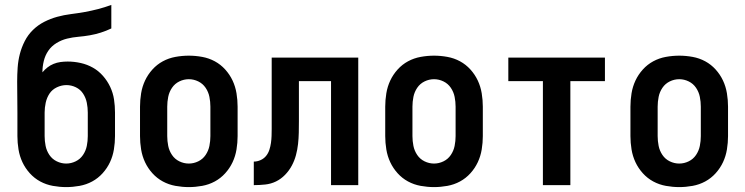

<svg xmlns="http://www.w3.org/2000/svg" viewBox="-20 -755 3040 783"><path d="M250 8Q223 8 195.5 3Q168 -2 144 -15Q120 -28 101.5 -48.5Q83 -69 71.5 -93.5Q60 -118 55.5 -145.5Q51 -173 51 -200V-296Q51 -328 50.5 -359.5Q50 -391 50 -422Q50 -451 52 -479.5Q54 -508 61 -535Q68 -562 81 -587.5Q94 -613 114.5 -633Q135 -653 160.5 -666Q186 -679 213.5 -686.5Q241 -694 269 -697.5Q297 -701 325 -706Q353 -711 380 -718Q407 -725 434 -735V-639Q413 -629 391 -622Q369 -615 346 -611Q323 -607 299.5 -605Q276 -603 253.5 -597.5Q231 -592 210.5 -579.5Q190 -567 177 -548Q164 -529 158.5 -506Q153 -483 153 -460Q162 -471 173.5 -480Q185 -489 198.5 -494.5Q212 -500 226.5 -502Q241 -504 256 -504Q283 -504 309.5 -498Q336 -492 359 -479Q382 -466 400 -445.5Q418 -425 429.5 -400.5Q441 -376 445 -349.5Q449 -323 449 -296V-200Q449 -173 444.5 -145.5Q440 -118 428.5 -93.5Q417 -69 398.5 -48.5Q380 -28 356 -15Q332 -2 304.5 3Q277 8 250 8ZM250 -88Q270 -88 288.5 -97Q307 -106 318.5 -123Q330 -140 334 -160Q338 -180 338 -200V-296Q338 -316 334 -336Q330 -356 319 -373Q308 -390 289.5 -399Q271 -408 251 -408Q231 -408 212 -399Q193 -390 182 -373.5Q171 -357 166.5 -336.5Q162 -316 162 -296V-200Q162 -180 166 -160Q170 -140 181.5 -123Q193 -106 211.5 -97Q230 -88 250 -88Z M750 8Q723 8 695.5 3Q668 -2 644 -15Q620 -28 601.5 -48.5Q583 -69 571.5 -93.5Q560 -118 555.5 -145.5Q551 -173 551 -200V-320Q551 -347 555.5 -374.5Q560 -402 571.5 -426.5Q583 -451 601.5 -471.5Q620 -492 644 -505Q668 -518 695.5 -523Q723 -528 750 -528Q777 -528 804.5 -523Q832 -518 856 -505Q880 -492 898.5 -471.5Q917 -451 928.5 -426.5Q940 -402 944.5 -374.5Q949 -347 949 -320V-200Q949 -173 944.5 -145.5Q940 -118 928.5 -93.5Q917 -69 898.5 -48.5Q880 -28 856 -15Q832 -2 804.5 3Q777 8 750 8ZM750 -88Q770 -88 788.5 -97Q807 -106 818.5 -123Q830 -140 834 -160Q838 -180 838 -200V-320Q838 -340 834 -360Q830 -380 818.5 -397Q807 -414 788.5 -423Q770 -432 750 -432Q730 -432 711.5 -423Q693 -414 681.5 -397Q670 -380 666 -360Q662 -340 662 -320V-200Q662 -180 666 -160Q670 -140 681.5 -123Q693 -106 711.5 -97Q730 -88 750 -88Z M1015 0V-96Q1029 -96 1042.5 -102Q1056 -108 1065 -119Q1074 -130 1078.5 -144Q1083 -158 1085 -172Q1087 -186 1087.5 -200.5Q1088 -215 1088 -229V-520H1441V0H1330V-424H1199V-261Q1199 -237 1198.5 -214Q1198 -191 1195.5 -168Q1193 -145 1187 -122.5Q1181 -100 1170 -79.5Q1159 -59 1142.5 -42Q1126 -25 1105.5 -15Q1085 -5 1061.5 -2.5Q1038 0 1015 0Z M1750 8Q1723 8 1695.5 3Q1668 -2 1644 -15Q1620 -28 1601.5 -48.5Q1583 -69 1571.5 -93.5Q1560 -118 1555.5 -145.5Q1551 -173 1551 -200V-320Q1551 -347 1555.5 -374.5Q1560 -402 1571.5 -426.5Q1583 -451 1601.5 -471.5Q1620 -492 1644 -505Q1668 -518 1695.5 -523Q1723 -528 1750 -528Q1777 -528 1804.5 -523Q1832 -518 1856 -505Q1880 -492 1898.5 -471.5Q1917 -451 1928.5 -426.5Q1940 -402 1944.5 -374.5Q1949 -347 1949 -320V-200Q1949 -173 1944.5 -145.5Q1940 -118 1928.5 -93.5Q1917 -69 1898.5 -48.5Q1880 -28 1856 -15Q1832 -2 1804.5 3Q1777 8 1750 8ZM1750 -88Q1770 -88 1788.5 -97Q1807 -106 1818.5 -123Q1830 -140 1834 -160Q1838 -180 1838 -200V-320Q1838 -340 1834 -360Q1830 -380 1818.5 -397Q1807 -414 1788.5 -423Q1770 -432 1750 -432Q1730 -432 1711.5 -423Q1693 -414 1681.5 -397Q1670 -380 1666 -360Q1662 -340 1662 -320V-200Q1662 -180 1666 -160Q1670 -140 1681.5 -123Q1693 -106 1711.5 -97Q1730 -88 1750 -88Z M2194 0V-424H2053V-520H2447V-424H2306V0Z M2750 8Q2723 8 2695.5 3Q2668 -2 2644 -15Q2620 -28 2601.5 -48.5Q2583 -69 2571.5 -93.5Q2560 -118 2555.5 -145.5Q2551 -173 2551 -200V-320Q2551 -347 2555.5 -374.5Q2560 -402 2571.5 -426.5Q2583 -451 2601.5 -471.5Q2620 -492 2644 -505Q2668 -518 2695.5 -523Q2723 -528 2750 -528Q2777 -528 2804.5 -523Q2832 -518 2856 -505Q2880 -492 2898.5 -471.5Q2917 -451 2928.5 -426.5Q2940 -402 2944.5 -374.5Q2949 -347 2949 -320V-200Q2949 -173 2944.5 -145.5Q2940 -118 2928.5 -93.5Q2917 -69 2898.5 -48.5Q2880 -28 2856 -15Q2832 -2 2804.5 3Q2777 8 2750 8ZM2750 -88Q2770 -88 2788.5 -97Q2807 -106 2818.5 -123Q2830 -140 2834 -160Q2838 -180 2838 -200V-320Q2838 -340 2834 -360Q2830 -380 2818.5 -397Q2807 -414 2788.5 -423Q2770 -432 2750 -432Q2730 -432 2711.5 -423Q2693 -414 2681.5 -397Q2670 -380 2666 -360Q2662 -340 2662 -320V-200Q2662 -180 2666 -160Q2670 -140 2681.5 -123Q2693 -106 2711.5 -97Q2730 -88 2750 -88Z"/></svg>

Font: Iosevka Curly
Style: Bold
Weight: 700
Monospace: yes
Designer: Belleve Invis
Foundry: Belleve Invis
Version: Version 22.1.2; ttfautohint (v1.8.4)